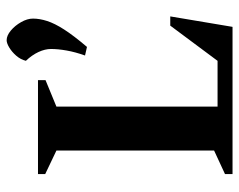

<svg xmlns="http://www.w3.org/2000/svg" viewBox="-94 -658 751 604"><g transform="rotate(-90 282.0 -355.5)"><path d="M36.9 0V-23.7L110.9 -58V-554L36.9 -589.3V-612H332.5V-588.3L249.1 -554V-47.1H393.1L503.9 -195.9H532.9L500 0ZM436.9 -457.9 409.9 -464Q420.9 -495 425.6 -522Q430.4 -549 430.4 -571Q430.4 -590 420.8 -610.6Q411.2 -631.1 393.2 -650.1Q397.5 -667.1 409.4 -680.6Q421.2 -694.1 435 -702.4Q448.7 -710.6 458 -710.6Q472.5 -710.6 488.2 -697.6Q503.9 -684.5 514.9 -665.1Q526 -645.7 526 -627.7Q526 -606.7 518.4 -583.2Q510.9 -559.7 491.8 -529.9Q472.7 -500 436.9 -457.9Z"/></g></svg>

Font: Ancizar Serif Light
Style: Regular
Weight: 300
Designer: Cesar Puertas, Viviana Monsalve, Julian Moncada, Julian Prieto, Jose Castro, Felipe Aragon, Mariel Hernandez, Sara Alarc
Version: Version 8.100